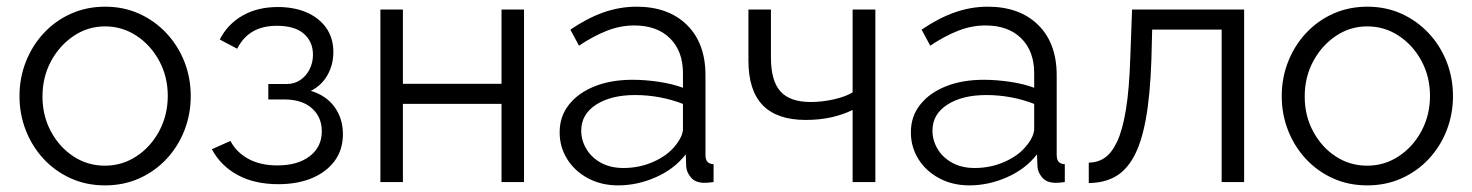

<svg xmlns="http://www.w3.org/2000/svg" viewBox="-20 -550 4448 580"><path d="M297.2 10Q240.6 10 193.5 -11.4Q146.4 -32.7 111.6 -70.2Q76.9 -107.7 57.9 -156.4Q38.9 -205.2 38.9 -259.4Q38.9 -314.7 58.1 -363.4Q77.2 -412.1 111.9 -449.6Q146.6 -487.1 194.1 -508.5Q241.6 -529.8 297.6 -529.8Q353.6 -529.8 400.7 -508.5Q447.8 -487.1 482.9 -449.6Q517.9 -412.1 537.1 -363.4Q556.2 -314.7 556.2 -259.4Q556.2 -205.2 537.2 -156.4Q518.2 -107.7 483.4 -70.2Q448.5 -32.7 401.2 -11.4Q353.9 10 297.2 10ZM108.3 -258.2Q108.3 -200.3 133.9 -152.8Q159.5 -105.2 202.1 -77.4Q244.8 -49.5 296.9 -49.5Q349.1 -49.5 392.2 -77.9Q435.4 -106.2 461.1 -154.4Q486.8 -202.6 486.8 -260.4Q486.8 -318.2 461.1 -365.9Q435.4 -413.6 392.3 -442Q349.2 -470.3 297.2 -470.3Q245.4 -470.3 202.5 -441.4Q159.5 -412.5 133.9 -364.7Q108.3 -316.9 108.3 -258.2Z M820.8 6.4Q748.6 6.4 697.6 -21.5Q646.5 -49.4 620 -99.2L676.1 -124.2Q694.7 -89.2 730.8 -69.8Q767 -50.3 817.9 -50.3Q879.4 -50.3 915.7 -78.2Q952.1 -106.2 952.1 -153.2Q952.1 -195.6 923.3 -222Q894.4 -248.5 843.2 -249.5H790.5V-296.3H847.1Q868.9 -296.3 886.8 -308.1Q904.6 -319.9 915 -340.1Q925.4 -360.4 925.4 -384.7Q925.4 -424.1 897.9 -448.1Q870.4 -472.1 816.5 -472.1Q773.2 -472.1 743.5 -454.7Q713.8 -437.2 696.5 -402.8L643.9 -430.6Q667.4 -477 712.7 -502.9Q758 -528.8 819.3 -528.8Q868.6 -528.8 906.3 -512.5Q944 -496.1 965.5 -465.7Q987 -435.3 987 -392.5Q987 -354.6 969.2 -323.1Q951.4 -291.6 918.9 -275.6Q965.3 -261.6 990.6 -226.8Q1015.9 -192 1015.9 -144.7Q1015.9 -97.6 990.8 -63.7Q965.6 -29.9 922 -11.7Q878.3 6.4 820.8 6.4Z M1129.1 0V-521.1H1197.1V-296.9H1495V-521.1H1563V0H1495V-236.2H1197.1V0Z M1670.6 -150.4Q1670.6 -198.6 1698.9 -234.1Q1727.1 -269.6 1776.5 -289.3Q1825.9 -309 1891 -309Q1928.6 -309 1969.9 -302.9Q2011.1 -296.8 2043.1 -284.9V-329.1Q2043.1 -395.3 2004 -434.2Q1964.9 -473.1 1895.7 -473.1Q1854.5 -473.1 1813.8 -457.3Q1773.1 -441.5 1729.1 -412L1703 -460.4Q1753.7 -495.1 1802.9 -512.5Q1852.2 -529.8 1902.8 -529.8Q1998.9 -529.8 2055 -474.8Q2111.1 -419.7 2111.1 -322.8V-82.3Q2111.1 -68.1 2117 -61.3Q2122.9 -54.6 2135.6 -53.9V0Q2124.6 1.4 2117.1 2Q2109.5 2.5 2104.6 2.2Q2079.8 1.1 2067.1 -14Q2054.4 -29.1 2053 -46.4L2051.6 -83.8Q2017 -39.2 1961.1 -14.6Q1905.2 10 1847.1 10Q1796.6 10 1756.5 -11.4Q1716.4 -32.7 1693.5 -69.2Q1670.6 -105.7 1670.6 -150.4ZM2020.4 -110.5Q2031.2 -123.6 2037.2 -136.9Q2043.1 -150.2 2043.1 -159.9V-236.1Q2009.5 -249.3 1972.7 -256.1Q1935.9 -262.9 1898.8 -262.9Q1825.9 -262.9 1780.8 -233.9Q1735.8 -204.9 1735.8 -155.4Q1735.8 -126.2 1751.1 -100.4Q1766.3 -74.5 1795.1 -58.5Q1823.8 -42.5 1863.3 -42.5Q1912 -42.5 1954.4 -61.5Q1996.9 -80.5 2020.4 -110.5Z M2555.6 0V-217.8Q2523.7 -202.5 2488.9 -195.1Q2454.1 -187.7 2413.8 -187.7Q2327.6 -187.7 2284.3 -232Q2240.9 -276.4 2240.9 -366.8V-521.1H2308.9V-375.9Q2308.9 -305.8 2337.6 -273.9Q2366.2 -241.9 2428.8 -241.9Q2464.4 -241.9 2499.4 -250Q2534.4 -258 2555.6 -270.9V-521.1H2624.3V0Z M2731.6 -150.4Q2731.6 -198.6 2759.9 -234.1Q2788.1 -269.6 2837.5 -289.3Q2886.9 -309 2952 -309Q2989.6 -309 3030.9 -302.9Q3072.1 -296.8 3104.1 -284.9V-329.1Q3104.1 -395.3 3065 -434.2Q3025.9 -473.1 2956.7 -473.1Q2915.5 -473.1 2874.8 -457.3Q2834.1 -441.5 2790.1 -412L2764 -460.4Q2814.7 -495.1 2863.9 -512.5Q2913.2 -529.8 2963.8 -529.8Q3059.9 -529.8 3116 -474.8Q3172.1 -419.7 3172.1 -322.8V-82.3Q3172.1 -68.1 3178 -61.3Q3183.9 -54.6 3196.6 -53.9V0Q3185.6 1.4 3178.1 2Q3170.5 2.5 3165.6 2.2Q3140.8 1.1 3128.1 -14Q3115.4 -29.1 3114 -46.4L3112.6 -83.8Q3078 -39.2 3022.1 -14.6Q2966.2 10 2908.1 10Q2857.6 10 2817.5 -11.4Q2777.4 -32.7 2754.5 -69.2Q2731.6 -105.7 2731.6 -150.4ZM3081.4 -110.5Q3092.2 -123.6 3098.2 -136.9Q3104.1 -150.2 3104.1 -159.9V-236.1Q3070.5 -249.3 3033.7 -256.1Q2996.9 -262.9 2959.8 -262.9Q2886.9 -262.9 2841.8 -233.9Q2796.8 -204.9 2796.8 -155.4Q2796.8 -126.2 2812.1 -100.4Q2827.3 -74.5 2856.1 -58.5Q2884.8 -42.5 2924.3 -42.5Q2973 -42.5 3015.4 -61.5Q3057.9 -80.5 3081.4 -110.5Z M3269 2.8V-58.8Q3295.6 -58.8 3317 -73.2Q3338.4 -87.6 3354.8 -122.6Q3371.2 -157.6 3381.3 -219.2Q3391.4 -280.8 3394.4 -376L3399.8 -521.1H3738.3V0H3670.4V-460.5H3460.5L3458.2 -370.4Q3454.5 -261.6 3441.2 -189.4Q3427.9 -117.2 3404.4 -75.4Q3380.9 -33.5 3347 -15.3Q3313.2 2.8 3269 2.8Z M4110.2 10Q4053.6 10 4006.5 -11.4Q3959.4 -32.7 3924.6 -70.2Q3889.9 -107.7 3870.9 -156.4Q3851.9 -205.2 3851.9 -259.4Q3851.9 -314.7 3871.1 -363.4Q3890.2 -412.1 3924.9 -449.6Q3959.6 -487.1 4007.1 -508.5Q4054.6 -529.8 4110.6 -529.8Q4166.6 -529.8 4213.7 -508.5Q4260.8 -487.1 4295.9 -449.6Q4330.9 -412.1 4350.1 -363.4Q4369.2 -314.7 4369.2 -259.4Q4369.2 -205.2 4350.2 -156.4Q4331.2 -107.7 4296.4 -70.2Q4261.5 -32.7 4214.2 -11.4Q4166.9 10 4110.2 10ZM3921.3 -258.2Q3921.3 -200.3 3946.9 -152.8Q3972.5 -105.2 4015.1 -77.4Q4057.8 -49.5 4109.9 -49.5Q4162.1 -49.5 4205.2 -77.9Q4248.4 -106.2 4274.1 -154.4Q4299.8 -202.6 4299.8 -260.4Q4299.8 -318.2 4274.1 -365.9Q4248.4 -413.6 4205.3 -442Q4162.2 -470.3 4110.2 -470.3Q4058.4 -470.3 4015.5 -441.4Q3972.5 -412.5 3946.9 -364.7Q3921.3 -316.9 3921.3 -258.2Z"/></svg>

Font: Raleway Thin
Style: Regular
Weight: 100
Designer: Matt McInerney, Pablo Impallari, Rodrigo Fuenzalida
Foundry: Matt McInerney, Pablo Impallari, Rodrigo Fuenzalida
Version: Version 4.026